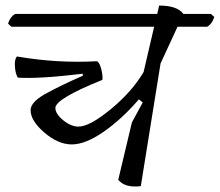

<svg xmlns="http://www.w3.org/2000/svg" viewBox="-20 -669 790 690"><path d="M90 -273Q90 -301 140 -330Q202 -364 278 -397L277 -404Q120 -385 44 -390Q35 -405 33.5 -431Q32 -457 41 -466Q187 -441 328 -449Q337 -446 343.5 -422Q350 -398 348 -382Q179 -314 179 -281Q179 -260 207 -237Q235 -214 262 -214Q302 -214 378 -276.5Q454 -339 496 -410L534 -573H21L9 -584Q16 -608 34 -619H545L552 -649Q617 -649 639 -619H738L750 -608Q743 -584 725 -573H618L557 -441L486 0Q429 7 405 -23L454 -229L493 -301L479 -312Q418 -241 352.5 -195.5Q287 -150 238 -150Q189 -150 139.5 -192.5Q90 -235 90 -273Z"/></svg>

Font: Tillana
Style: Regular
Weight: 400
Designer: Lipi Raval (Devanagari, Latin), Jonny Pinhorn (Latin)
Foundry: Indian Type Foundry
Version: Version 2.002;PS 1.0;hotconv 1.0.79;makeotf.lib2.5.61930; tt